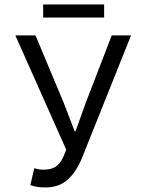

<svg xmlns="http://www.w3.org/2000/svg" viewBox="-20 -812 640 844"><path d="M178.1 12Q156.6 12 141.9 9.3Q127.1 6.5 113.4 1.8L130.7 -72.9Q139.1 -69.9 148.7 -68Q158.2 -66.2 172.6 -66.2Q204.8 -66.2 224.5 -79.1Q244.3 -92 257 -119.4L271.3 -153.6L47.5 -656.3H136L258.4 -364.4L308.1 -235H312.1L358.5 -364.4L471.2 -656.3H556L341 -119.2Q316.6 -58.5 278.6 -23.3Q240.5 12 178.1 12ZM169.7 -735V-792.4H437.7V-735Z"/></svg>

Font: Source Code Pro ExtraLight
Style: Regular
Weight: 200
Monospace: yes
Designer: Paul D. Hunt, Teo Tuominen
Foundry: Adobe
Version: Version 1.026;hotconv 1.1.0;makeotfexe 2.6.0